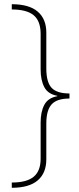

<svg xmlns="http://www.w3.org/2000/svg" viewBox="-20 -734 377 912"><path d="M36 133Q107 133 140 105.5Q173 78 173 20V-152Q173 -203 190.5 -236Q208 -269 252 -277V-279Q208 -287 190.5 -320Q173 -353 173 -404V-573Q173 -634 140 -661.5Q107 -689 36 -689V-714Q118 -714 159 -679Q200 -644 200 -579V-408Q200 -344 225 -317Q250 -290 310 -290V-266Q250 -266 225 -238Q200 -210 200 -148V23Q200 88 159 123Q118 158 36 158Z"/></svg>

Font: Noto Sans Thin
Style: Regular
Weight: 100
Designer: Monotype Design Team
Foundry: Monotype Imaging Inc.
Version: Version 2.007